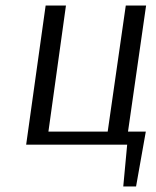

<svg xmlns="http://www.w3.org/2000/svg" viewBox="-20 -520 560 690"><path d="M154 -47H367L432 -500H505L440 -47H504L469 150H423L437 0H74L144 -500H217Z"/></svg>

Font: Arsenal
Style: Italic
Weight: 400
Italic angle: -9.10001°
Designer: Andrij Shevchenko
Foundry: Stairsfor
Version: Version 2.001;PS 002.001;hotconv 1.0.88;makeotf.lib2.5.64775